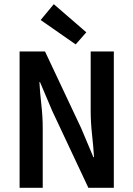

<svg xmlns="http://www.w3.org/2000/svg" viewBox="-20 -901 640 921"><path d="M74 0V-654H196L369 -287L428 -147H431Q428 -197 421.5 -256Q415 -315 415 -370V-654H526V0H404L231 -368L172 -507H169Q172 -455 178.5 -397.5Q185 -340 185 -286V0ZM343 -688 175 -805 238 -881 394 -746Z"/></svg>

Font: Source Code Pro ExtraLight SemiBold
Style: Regular
Weight: 600
Monospace: yes
Version: Version 1.018;hotconv 1.0.116;makeotfexe 2.5.65601